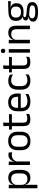

<svg xmlns="http://www.w3.org/2000/svg" viewBox="1746 -2456 897 4429"><g transform="rotate(-90 2194.5 -241.5)"><path d="M306.5 10.5Q261.5 10.5 228.5 -4.5Q195.5 -19.5 175 -47.5Q154.5 -75.5 147.5 -112.5H121L144.5 -188.5Q146.5 -144.5 164.2 -115.2Q182 -86 212.5 -71.5Q243 -57 281.5 -57Q343 -57 375.8 -93Q408.5 -129 408.5 -198.5V-292Q408.5 -361 376 -397Q343.5 -433 281.5 -433Q244.5 -433 216 -418.5Q187.5 -404 168.8 -379Q150 -354 143 -322L123 -378.5H146.5Q154.5 -412 173.8 -439.2Q193 -466.5 226.8 -482.8Q260.5 -499 310 -499Q398 -499 444 -444.2Q490 -389.5 490 -285.5V-204.5Q490 -99.5 443.8 -44.5Q397.5 10.5 306.5 10.5ZM146.5 172H66V-488H147L143.5 -370.5L144.5 -345.5V-140L144 -123.5L146.5 13.5Z M680 -298.5 661.5 -361 681.5 -362Q697.5 -424 736.5 -459.8Q775.5 -495.5 840 -495.5Q856 -495.5 868.8 -493Q881.5 -490.5 891.5 -487L896.5 -408.5Q884 -412.5 868.8 -415Q853.5 -417.5 835 -417.5Q780 -417.5 739.2 -387Q698.5 -356.5 680 -298.5ZM684 0H603V-488H682L678 -344L684 -338Z M1157 12.5Q1052 12.5 997.8 -44.2Q943.5 -101 943.5 -207.5V-282Q943.5 -388 998 -444.5Q1052.5 -501 1157 -501Q1262 -501 1316.2 -444.5Q1370.5 -388 1370.5 -282V-207.5Q1370.5 -101 1316.2 -44.2Q1262 12.5 1157 12.5ZM1157 -53.5Q1222 -53.5 1255.8 -92Q1289.5 -130.5 1289.5 -203V-286.5Q1289.5 -358.5 1255.8 -396.8Q1222 -435 1157 -435Q1092.5 -435 1058.5 -396.8Q1024.5 -358.5 1024.5 -286.5V-203Q1024.5 -130.5 1058.5 -92Q1092.5 -53.5 1157 -53.5Z M1656.5 10Q1600 10 1565.5 -7Q1531 -24 1515.5 -58.5Q1500 -93 1500 -144.5V-452.5H1580V-154Q1580 -106 1602 -83.2Q1624 -60.5 1676 -60.5Q1705.5 -60.5 1732.8 -67Q1760 -73.5 1784 -85.5L1776.5 -16Q1753 -4 1721.5 3Q1690 10 1656.5 10ZM1771.5 -416H1420V-481H1779ZM1578 -473H1500.5L1500 -610L1581.5 -620.5Z M2066.5 11Q1955 11 1898.5 -43.5Q1842 -98 1842 -199.5V-286.5Q1842 -389.5 1894.5 -445.2Q1947 -501 2048 -501Q2116 -501 2161.5 -475.8Q2207 -450.5 2230 -404Q2253 -357.5 2253 -293V-275Q2253 -259 2251.8 -243Q2250.5 -227 2248.5 -211.5H2174Q2175 -235.5 2175.2 -257Q2175.5 -278.5 2175.5 -296.5Q2175.5 -341 2161.2 -371.8Q2147 -402.5 2118.8 -418.8Q2090.5 -435 2048 -435Q1985 -435 1953.5 -398.5Q1922 -362 1922 -294V-247.5L1922.5 -237.5V-191Q1922.5 -160.5 1931.5 -136Q1940.5 -111.5 1959.8 -93.8Q1979 -76 2008.8 -66.8Q2038.5 -57.5 2079.5 -57.5Q2127 -57.5 2168 -70Q2209 -82.5 2245 -104L2237.5 -34Q2205 -13.5 2162 -1.2Q2119 11 2066.5 11ZM2231.5 -211.5H1884.5V-272.5H2231.5Z M2548 11Q2443 11 2391.8 -45.8Q2340.5 -102.5 2340.5 -206.5V-282.5Q2340.5 -387 2392 -443.2Q2443.5 -499.5 2548 -499.5Q2579 -499.5 2604.5 -493.8Q2630 -488 2650.2 -478.8Q2670.5 -469.5 2684.5 -459.5L2691.5 -389Q2668 -407 2635.8 -419.5Q2603.5 -432 2560 -432Q2490 -432 2455.8 -393.2Q2421.5 -354.5 2421.5 -280.5V-208.5Q2421.5 -136 2455.8 -97Q2490 -58 2560 -58Q2605 -58 2637.8 -70.5Q2670.5 -83 2696 -101L2688.5 -29.5Q2666.5 -14.5 2631 -1.8Q2595.5 11 2548 11Z M2975 10Q2918.5 10 2884 -7Q2849.5 -24 2834 -58.5Q2818.5 -93 2818.5 -144.5V-452.5H2898.5V-154Q2898.5 -106 2920.5 -83.2Q2942.5 -60.5 2994.5 -60.5Q3024 -60.5 3051.2 -67Q3078.5 -73.5 3102.5 -85.5L3095 -16Q3071.5 -4 3040 3Q3008.5 10 2975 10ZM3090 -416H2738.5V-481H3097.5ZM2896.5 -473H2819L2818.5 -610L2900 -620.5Z M3275.5 0H3194.5V-488H3275.5ZM3235 -568Q3210 -568 3197.8 -581.2Q3185.5 -594.5 3185.5 -617.5V-620Q3185.5 -643.5 3197.8 -656.5Q3210 -669.5 3235 -669.5Q3260 -669.5 3272.5 -656.5Q3285 -643.5 3285 -620V-617.5Q3285 -594 3272.5 -581Q3260 -568 3235 -568Z M3817 0H3736V-303.5Q3736 -343 3725.2 -371.5Q3714.5 -400 3690.2 -415.8Q3666 -431.5 3624 -431.5Q3585.5 -431.5 3557.2 -417Q3529 -402.5 3511.5 -377.8Q3494 -353 3487 -321.5L3472.5 -379H3490Q3498 -412 3518 -439.2Q3538 -466.5 3571.8 -482.8Q3605.5 -499 3654.5 -499Q3712.5 -499 3748.2 -477Q3784 -455 3800.5 -413.8Q3817 -372.5 3817 -312.5ZM3490.5 0H3409.5V-488H3490.5L3487 -371L3490.5 -366.5Z M4132.5 -146Q4033 -146 3979.8 -189.5Q3926.5 -233 3926.5 -314V-326.5Q3926.5 -377 3947.2 -414.5Q3968 -452 4013.5 -473.2Q4059 -494.5 4132.5 -496.5L4381.5 -504.5V-440.5L4234.5 -445.5L4234 -442Q4268.5 -435 4290.5 -418Q4312.5 -401 4323.2 -375.5Q4334 -350 4334 -316V-305Q4334 -227.5 4283 -186.8Q4232 -146 4132.5 -146ZM4129 123H4140.5Q4185.5 123 4217.8 116.2Q4250 109.5 4267.5 95Q4285 80.5 4285 56.5V54.5Q4285 26.5 4264.8 11.8Q4244.5 -3 4195.5 -7.5L4057.5 -20L4080.5 -21Q4052.5 -17 4031.2 -8Q4010 1 3998 15.8Q3986 30.5 3986 52.5V53.5Q3986 79 4003.5 94.5Q4021 110 4053 116.5Q4085 123 4129 123ZM4139 187.5H4124.5Q4058.5 187.5 4010.8 176.2Q3963 165 3936.8 139.8Q3910.5 114.5 3910.5 72V70Q3910.5 40 3924.8 20Q3939 0 3963.2 -11.5Q3987.5 -23 4017.5 -27L4017 -30Q3976 -37 3956.5 -54.2Q3937 -71.5 3937 -99V-99.5Q3937 -118.5 3945.8 -132Q3954.5 -145.5 3972.2 -153.5Q3990 -161.5 4017.5 -163.5V-173.5L4110.5 -150L4072.5 -151Q4038.5 -150.5 4025.5 -142.8Q4012.5 -135 4012.5 -119.5V-119Q4012.5 -102.5 4031 -94Q4049.5 -85.5 4094 -80.5L4212.5 -68.5Q4290 -60.5 4325.5 -31.2Q4361 -2 4361 55V57.5Q4361 103 4334 132Q4307 161 4257.5 174.2Q4208 187.5 4139 187.5ZM4131.5 -206Q4173.5 -206 4201.2 -218.2Q4229 -230.5 4243.2 -255.2Q4257.5 -280 4257.5 -316V-328Q4257.5 -363 4243.8 -387.5Q4230 -412 4202.5 -424.8Q4175 -437.5 4133.5 -437.5H4130.5Q4085.5 -437.5 4057.2 -423.8Q4029 -410 4016.2 -385.2Q4003.5 -360.5 4003.5 -327.5V-316Q4003.5 -280 4017.8 -255.5Q4032 -231 4060.5 -218.5Q4089 -206 4131.5 -206Z"/></g></svg>

Font: Anek Kannada Medium
Style: Regular
Weight: 400
Version: Version 1.003